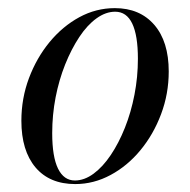

<svg xmlns="http://www.w3.org/2000/svg" viewBox="-20 -446 472 477"><path d="M166.9 11.3Q103.2 11.3 68.1 -30.2Q33.1 -71.8 33.1 -146Q33.1 -201.6 52 -252Q71 -302.4 103.2 -341.5Q135.5 -380.6 177 -403.2Q218.5 -425.8 265.3 -425.8Q327.4 -425.8 363.3 -384.3Q399.2 -342.7 399.2 -268.5Q399.2 -212.9 380.2 -162.5Q361.3 -112.1 329 -73Q296.8 -33.9 254.8 -11.3Q212.9 11.3 166.9 11.3ZM166.1 2.4Q189.5 2.4 212.5 -14.5Q235.5 -31.5 255.2 -60.9Q275 -90.3 290.3 -128.6Q305.6 -166.9 314.1 -210.9Q322.6 -254.8 322.6 -300Q322.6 -358.1 308.5 -387.5Q294.4 -416.9 266.1 -416.9Q242.7 -416.9 219.8 -400.4Q196.8 -383.9 177 -354Q157.3 -324.2 141.9 -285.9Q126.6 -247.6 118.1 -204Q109.7 -160.5 109.7 -115.3Q109.7 -56.5 124.2 -27Q138.7 2.4 166.1 2.4Z"/></svg>

Font: Playfair 144pt
Style: Italic
Weight: 400
Italic angle: -15.6°
Designer: Claus Eggers Sørensen
Foundry: Claus Eggers Sørensen
Version: Version 2.001;gftools[0.9.30]